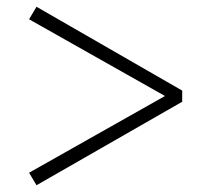

<svg xmlns="http://www.w3.org/2000/svg" viewBox="-20 -644 620 568"><path d="M519 -376V-343L88 -96L66 -133L484 -369V-351L66 -587L88 -624Z"/></svg>

Font: Noto Serif SC ExtraLight
Style: Regular
Weight: 400
Version: Version 2.002-H1;hotconv 1.1.0;makeotfexe 2.6.0